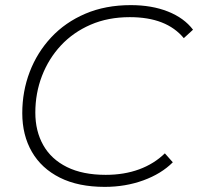

<svg xmlns="http://www.w3.org/2000/svg" viewBox="-20 -725 774 750"><path d="M389 5Q286 5 214 -31Q142 -67 104.5 -132Q67 -197 67 -283Q67 -368 96 -444Q125 -520 180 -579Q235 -638 313.5 -671.5Q392 -705 491 -705Q573 -705 636 -680Q699 -655 734 -609L698 -576Q664 -617 611.5 -637.5Q559 -658 487 -658Q402 -658 334 -628.5Q266 -599 218 -547.5Q170 -496 144 -428.5Q118 -361 118 -285Q118 -213 149 -158Q180 -103 241.5 -72.5Q303 -42 393 -42Q465 -42 523.5 -63.5Q582 -85 624 -126L655 -91Q610 -46 540 -20.5Q470 5 389 5Z"/></svg>

Font: Montserrat Thin Light
Style: Italic
Weight: 300
Italic angle: -11.3°
Version: Version 9.000